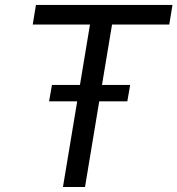

<svg xmlns="http://www.w3.org/2000/svg" viewBox="-20 -747 709 767"><path d="M110.8 -649.1 123.6 -727.3H669L656.2 -649.1H427.6L387.4 -407.7H500L488.6 -342.3H376.4L319.6 0H231.5L288.4 -342.3H176.1L187.5 -407.7H299.4L339.5 -649.1Z"/></svg>

Font: Inter P
Style: Italic
Weight: 400
Italic angle: -9.40001°
Designer: Rasmus Andersson
Foundry: rsms
Version: Version 3.018;git-588b23468